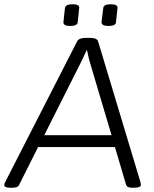

<svg xmlns="http://www.w3.org/2000/svg" viewBox="-30 -880 724 902"><path d="M19 2Q-10 2 -10 -11Q-10 -16 -6 -24L332 -685Q340 -702 372 -702H394Q426 -702 431 -685L630 -24Q632 -16 632 -12Q632 2 599 2H593Q580 2 572.5 -1Q565 -4 562 -13L510 -189H149L60 -12Q56 -3 47 -0.5Q38 2 25 2ZM332 -551 178 -245H494L403 -551Q396 -573 389.5 -597.5Q383 -622 379 -644H377Q368 -624 356.5 -600Q345 -576 332 -551ZM479 -758Q447 -758 447 -776L455 -842Q457 -860 490 -860Q524 -860 522 -842L515 -776Q514 -758 479 -758ZM300 -758Q267 -758 268 -776L275 -842Q277 -860 311 -860Q345 -860 342 -842L335 -776Q334 -758 300 -758Z"/></svg>

Font: Asap Semi Expanded Semi Expanded Light
Style: Italic
Weight: 300
Width: 6
Italic angle: -6°
Designer: Pablo Cosgaya
Foundry: Omnibus-Type
Version: Version 3.001; ttfautohint (v1.8.4.7-5d5b)